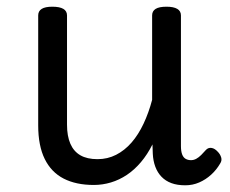

<svg xmlns="http://www.w3.org/2000/svg" viewBox="-20 -535 686 573"><path d="M260 17Q207 17 170 -2Q133 -21 113.5 -60.5Q94 -100 94 -161V-489Q94 -502 104.5 -508.5Q115 -515 136 -515Q158 -515 169 -508.5Q180 -502 180 -489V-163Q180 -129 190 -106Q200 -83 220 -71.5Q240 -60 271 -60Q301 -60 326.5 -73Q352 -86 372.5 -109.5Q393 -133 408.5 -166Q424 -199 434 -237V-489Q434 -502 444.5 -508.5Q455 -515 477 -515Q498 -515 509 -508.5Q520 -502 520 -489V-99Q520 -84 523.5 -74.5Q527 -65 534 -61Q541 -57 550 -57Q558 -57 565.5 -61Q573 -65 580.5 -72.5Q588 -80 595 -88Q602 -95 611.5 -93.5Q621 -92 630 -82Q637 -75 640 -65.5Q643 -56 637 -47Q626 -28 610 -13.5Q594 1 574.5 9.5Q555 18 533 18Q509 18 491.5 11.5Q474 5 462 -7.5Q450 -20 443.5 -37.5Q437 -55 436 -76L435 -104Q420 -74 400.5 -51Q381 -28 358.5 -13Q336 2 311 9.5Q286 17 260 17Z"/></svg>

Font: Playwrite HR Lijeva
Style: Regular
Weight: 400
Designer: Veronika Burian, José Scaglione
Foundry: TypeTogether
Version: Version 1.002